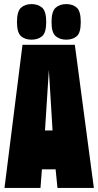

<svg xmlns="http://www.w3.org/2000/svg" viewBox="-20 -919 481 939"><path d="M2 0 90 -700H346L439 0H261L252 -91H185L178 0ZM200 -281H237L219 -577ZM304 -725Q273 -725 252.5 -742Q232 -759 232 -811Q232 -864 252.5 -881.5Q273 -899 304 -899Q336 -899 355.5 -881.5Q375 -864 375 -811Q375 -759 355.5 -742Q336 -725 304 -725ZM134 -725Q103 -725 83 -742Q63 -759 63 -811Q63 -864 83 -881.5Q103 -899 134 -899Q166 -899 186 -881.5Q206 -864 206 -811Q206 -759 186 -742Q166 -725 134 -725Z"/></svg>

Font: Georama ExtraCondensed Black
Style: Regular
Weight: 900
Width: 2
Designer: Jean-Baptiste Levee
Foundry: Production Type
Version: Version 1.000